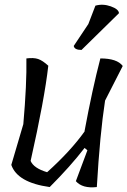

<svg xmlns="http://www.w3.org/2000/svg" viewBox="-20 -794 541 815"><path d="M339 -236V-238Q372 -416 406 -546Q477 -546 501 -514L426 -367Q404 -224 391 0Q330 7 302 -25L351 -156L339 -166Q279 -88 191 0Q54 -19 28 -94L79 -267Q94 -437 92 -546Q123 -550 142 -543.5Q161 -537 185 -515Q169 -373 110 -111Q123 -80 180 -63Q280 -153 339 -236ZM485 -738 326 -582Q296 -582 293 -599L355 -692L385 -770Q417 -779 450.5 -767Q484 -755 485 -738Z"/></svg>

Font: Tillana
Style: Regular
Weight: 400
Designer: Lipi Raval (Devanagari, Latin), Jonny Pinhorn (Latin)
Foundry: Indian Type Foundry
Version: Version 2.002;PS 1.0;hotconv 1.0.79;makeotf.lib2.5.61930; tt